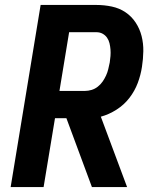

<svg xmlns="http://www.w3.org/2000/svg" viewBox="-20 -755 640 775"><path d="M23 0 144 -735H369Q401 -735 431.5 -728.5Q462 -722 486.5 -705.5Q511 -689 527.5 -664Q544 -639 551.5 -609.5Q559 -580 558.5 -548.5Q558 -517 553 -485Q548 -452 536 -420Q524 -388 502.5 -360Q481 -332 450.5 -312.5Q420 -293 387 -284L493 0H351L248 -278H202L156 0ZM220 -388H323Q336 -388 349.5 -392Q363 -396 374.5 -405Q386 -414 394 -425.5Q402 -437 408 -450Q414 -463 417 -476Q420 -489 423 -503Q425 -516 426 -529Q427 -542 426 -555Q425 -568 422 -580.5Q419 -593 412 -603Q405 -613 394 -619Q383 -625 369 -625H259Z"/></svg>

Font: Iosevka SS04 XBd Ex
Style: Italic
Weight: 800
Width: 7
Italic angle: -9°
Monospace: yes
Designer: Belleve Invis
Foundry: Belleve Invis
Version: Version 19.0.0; ttfautohint (v1.8.4)